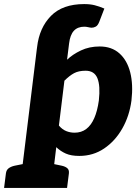

<svg xmlns="http://www.w3.org/2000/svg" viewBox="-46 -757 683 942"><path d="M51 165 135 -519H231Q261 -519 266 -493L283 -464Q310 -490 351 -509.5Q392 -529 443 -529Q502 -529 540 -495Q578 -461 593 -401.5Q608 -342 599 -264Q589 -188 554 -126.5Q519 -65 465 -28.5Q411 8 343 8Q303 8 277 -3.5Q251 -15 230 -35L206 165ZM320 -106Q353 -106 377 -124Q401 -142 416.5 -177.5Q432 -213 439 -264Q447 -336 432 -373Q417 -410 374 -410Q340 -410 317.5 -398Q295 -386 270 -361L243 -141Q259 -122 278.5 -114Q298 -106 320 -106ZM-26 165 -17 94Q-15 77 -3.5 68.5Q8 60 26 56L71 47V165ZM186 165 214 47 257 56Q275 60 284.5 68.5Q294 77 292 94L283 165ZM283 -464 132 -494 136 -526Q147 -621 204 -679Q261 -737 367 -737Q396 -737 418 -731.5Q440 -726 466 -715L441 -650Q434 -632 424 -626.5Q414 -621 403 -621Q400 -621 395 -622Q390 -623 385 -624Q380 -625 376 -625.5Q372 -626 368 -626Q335 -626 316.5 -606Q298 -586 293 -544Z"/></svg>

Font: Aleo Black
Style: Italic
Weight: 900
Italic angle: -7°
Designer: Alessio Laiso
Foundry: Alessio Laiso
Version: Version 2.001;gftools[0.9.29]